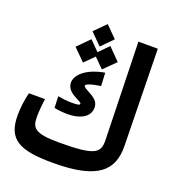

<svg xmlns="http://www.w3.org/2000/svg" viewBox="-132 -827 851 935"><g transform="rotate(20 293.0 -359.5)"><path d="M246.6 3.9C477.5 3.9 548.8 -64 546.4 -193.8L537.1 -693.4H436.5L449.7 -189C451.7 -120.6 426.8 -99.6 240.7 -99.6C112.3 -99.6 97.2 -124 97.2 -181.2C97.2 -210.9 100.6 -245.6 105 -274.9H21.5C12.2 -240.2 6.3 -193.4 6.3 -156.2C6.3 -31.2 70.8 3.9 246.6 3.9ZM235.4 -243.7C291 -243.7 345.7 -266.1 345.7 -316.9C345.7 -339.4 337.4 -356.9 299.8 -377C274.9 -390.6 264.6 -396 264.6 -402.8C264.6 -410.2 286.1 -420.4 339.8 -428.2L336.4 -496.1C234.4 -478 195.8 -429.7 195.8 -395C195.8 -371.1 209 -352.5 236.8 -336.9C267.6 -319.8 274.4 -318.8 274.4 -311.5C274.4 -306.2 265.6 -302.7 232.4 -302.7C209 -302.7 186.5 -305.7 160.6 -310.1L163.1 -250.5C180.7 -246.6 206.5 -243.7 235.4 -243.7ZM315.4 -505.4 376 -565.4 315.4 -626.5 266.6 -577.1 217.8 -626.5 157.2 -565.4 217.8 -505.4 266.6 -554.2ZM267.1 -606.4 324.7 -664.6 267.1 -722.7 209 -664.6Z"/></g></svg>

Font: CaskaydiaCove Nerd Font
Style: Regular
Weight: 400
Designer: Aaron Bell
Foundry: Saja Typeworks
Version: Version 2111.1;Nerd Fonts 2.3.3